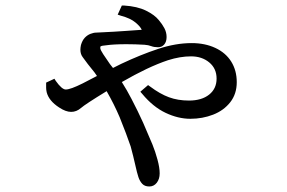

<svg xmlns="http://www.w3.org/2000/svg" viewBox="-20 -597 1040 695"><path d="M555 -524Q567 -510 575 -495Q583 -480 583 -463Q583 -446 574.5 -436Q566 -426 552 -426Q538 -426 527.5 -430Q517 -434 503 -435Q489 -436 470 -436.5Q451 -437 438 -437Q391 -437 364 -433Q349 -432 344 -429Q343 -429 343 -423Q343 -417 353.5 -401Q364 -385 378 -365Q384 -358 389 -351Q394 -353 419 -366Q489 -399 552.5 -420Q616 -441 674 -441Q722 -441 759.5 -423.5Q797 -406 817 -374Q837 -342 837 -299.5Q837 -257 813.5 -227Q790 -197 751.5 -182Q713 -167 669 -167Q625 -167 579.5 -188.5Q534 -210 495 -257L488 -265L516 -289L523 -284Q559 -257 591.5 -245Q624 -233 664 -233Q710 -233 737 -254.5Q764 -276 764 -312.5Q764 -349 737.5 -371Q711 -393 671.5 -393Q632 -393 588 -379Q516 -355 421 -300Q440 -270 456 -239Q479 -195 498 -153Q522 -98 532 -73.5Q542 -49 550 -19.5Q558 10 558 30.5Q558 51 547.5 64.5Q537 78 520.5 78Q504 78 495 68.5Q486 59 481 44Q476 29 469.5 -0.5Q463 -30 453 -67Q438 -111 413 -173Q393 -220 366 -267Q289 -220 273 -206Q257 -192 237.5 -192Q218 -192 194 -208Q157 -232 149 -263Q147 -272 147 -279.5Q147 -287 147 -298L177 -312L182 -304Q204 -273 218 -273Q235 -273 279 -295Q305 -309 331 -322Q326 -329 322 -335L298 -365Q288 -379 279.5 -390Q271 -401 271 -417Q271 -424 273 -434Q278 -451 287 -460.5Q296 -470 307.5 -474.5Q319 -479 329 -479Q336 -479 349 -480Q393 -482 434.5 -485Q476 -488 484 -488.5Q492 -489 493 -489Q489 -500 470.5 -515.5Q452 -531 418 -540L406 -544L421 -577H429Q477 -574 508.5 -558.5Q540 -543 555 -524Z"/></svg>

Font: Early Summer Mincho Screen
Style: Regular
Weight: 400
Designer: GuiWonder
Version: Version 1.002